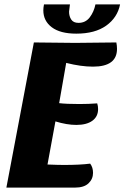

<svg xmlns="http://www.w3.org/2000/svg" viewBox="-20 -853 566 873"><path d="M512 -631Q512 -550 403 -550Q348 -550 281 -567L249 -384Q281 -380 341 -380Q384 -380 422 -383Q426 -371 426 -357Q426 -323 400 -304Q374 -285 327 -285Q284 -285 232 -301L196 -105Q244 -103 271 -103Q345 -103 390 -109Q403 -92 403 -67Q403 -39 382.5 -19.5Q362 0 321 0H9L134 -660Q260 -658 322 -658Q385 -658 509 -660Q512 -645 512 -631ZM294 -800Q294 -779 304 -764Q314 -749 337 -749Q369 -749 388 -774Q407 -799 414 -833H526Q514 -773 463 -736.5Q412 -700 327 -700Q254 -700 215.5 -729Q177 -758 177 -806Q177 -818 180 -833H298Q294 -805 294 -800Z"/></svg>

Font: Sansita
Style: Bold Italic
Weight: 700
Italic angle: -11°
Designer: Pablo Cosgaya
Foundry: Omnibus-Type
Version: Version 1.006